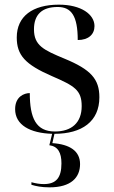

<svg xmlns="http://www.w3.org/2000/svg" viewBox="-20 -565 491 825"><path d="M214 10C332 10 407 -43 407 -147C407 -225 371 -266 257 -313C168 -350 126 -369 126 -439C126 -502 160 -535 228 -535C287 -535 314 -496 314 -393C360 -393 386 -417 386 -453C386 -503 329 -545 233 -545C120 -545 52 -495 52 -404C52 -328 88 -288 203 -238C300 -196 331 -178 331 -109C331 -37 287 0 216 0C135 0 108 -57 108 -165C84 -165 45 -150 45 -96C45 -28 109 7 204 10L192 59C229 64 244 91 244 137C244 199 221 226 168 226C151 226 133 223 115 218V229C135 235 158 240 193 240C285 240 324 198 324 140C324 84 280 55 205 50L214 10Z"/></svg>

Font: Noto Serif Display
Style: Regular
Weight: 400
Designer: Monotype Design Team
Foundry: Monotype Imaging Inc.
Version: Version 2.009